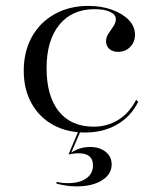

<svg xmlns="http://www.w3.org/2000/svg" viewBox="-20 -447 541 664"><path d="M274.2 11.3Q211.3 11.3 163.3 -15.3Q115.3 -41.9 88.7 -90.3Q62.1 -138.7 62.1 -202.4Q62.1 -268.5 90.3 -319.4Q118.5 -370.2 169.4 -398.4Q220.2 -426.6 285.5 -426.6Q330.6 -426.6 367.3 -413.3Q404 -400 425.4 -377.8Q446.8 -355.6 446.8 -326.6Q446.8 -301.6 430.2 -284.7Q413.7 -267.7 388.7 -267.7Q369.4 -267.7 358.1 -277.8Q346.8 -287.9 346.8 -304.8Q346.8 -318.5 355.2 -331Q363.7 -343.5 372.2 -356Q380.6 -368.5 380.6 -380.6Q380.6 -396.8 360.9 -406Q341.1 -415.3 307.3 -415.3Q229 -415.3 185.1 -361.3Q141.1 -307.3 141.1 -211.3Q141.1 -114.5 183.5 -61.7Q225.8 -8.9 304.8 -8.9Q349.2 -8.9 387.5 -31.5Q425.8 -54 450.8 -101.6L458.1 -95.2Q433.1 -44.4 385.1 -16.5Q337.1 11.3 274.2 11.3ZM244.4 197.6Q226.6 197.6 208.1 194.8Q189.5 191.9 175 187.9L175.8 182.3Q183.1 183.9 193.5 185.1Q204 186.3 214.5 186.3Q255.6 186.3 278.6 169.8Q301.6 153.2 301.6 125Q301.6 104 289.1 93.5Q276.6 83.1 252.4 83.1Q242.7 83.1 233.9 84.3Q225 85.5 216.9 87.1L250.8 7.3H258.1L226.6 80.6Q241.9 71 257.7 66.1Q273.4 61.3 291.9 61.3Q324.2 61.3 345.2 77.8Q366.1 94.4 366.1 121.8Q366.1 155.6 332.7 176.6Q299.2 197.6 244.4 197.6Z"/></svg>

Font: Playfair 144pt SemiExpanded Light
Style: Regular
Weight: 300
Width: 6
Designer: Claus Eggers Sørensen
Foundry: Claus Eggers Sørensen
Version: Version 2.203